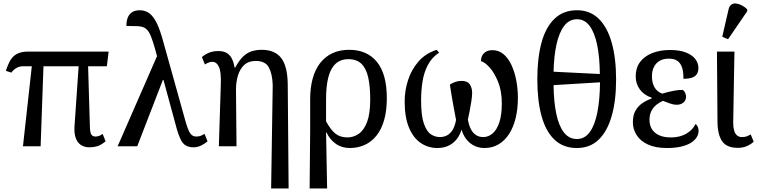

<svg xmlns="http://www.w3.org/2000/svg" viewBox="-20 -828 4293 1087"><path d="M44 -417 13 -427Q22 -454 32 -474.5Q42 -495 56 -508.5Q70 -522 90.5 -529Q111 -536 141 -536H595L585 -453H110Q99 -453 87.5 -449.5Q76 -446 65 -438Q54 -430 44 -417ZM110 0 163 -479H227L210 0ZM486 6Q457 6 437 -8Q417 -22 408 -49Q399 -76 402 -116L427 -479H478L489 -109Q490 -75 498 -65Q506 -55 520 -55Q530 -55 539.5 -58Q549 -61 561 -70L578 -28Q551 -6 530.5 0Q510 6 486 6Z M1075 6Q1051 6 1033.5 -3.5Q1016 -13 1004.5 -35Q993 -57 982 -94L873 -495Q858 -553 846.5 -589Q835 -625 824 -644Q813 -663 797.5 -671Q782 -679 757.5 -680Q733 -681 696 -681Q695 -703 701.5 -723.5Q708 -744 725 -757Q742 -770 771 -770Q803 -770 826.5 -752Q850 -734 869 -694Q888 -654 906 -586L1030 -142Q1039 -110 1047.5 -90.5Q1056 -71 1066.5 -63Q1077 -55 1091 -55Q1106 -55 1116 -59Q1126 -63 1138 -70L1155 -28Q1141 -15 1119.5 -4.5Q1098 6 1075 6ZM646 0 875 -524 909 -375H902L757 0Z M1515 239 1524 -346Q1522 -410 1502 -446.5Q1482 -483 1428 -483Q1387 -483 1362.5 -460Q1338 -437 1327 -400Q1316 -363 1316 -320L1319 0H1219L1230 -347Q1233 -421 1219.5 -449.5Q1206 -478 1182 -478Q1173 -478 1163 -474.5Q1153 -471 1140 -463L1123 -505Q1143 -522 1165.5 -530.5Q1188 -539 1216 -539Q1242 -539 1260 -530Q1278 -521 1290 -501Q1302 -481 1308 -446H1312Q1334 -487 1357 -508.5Q1380 -530 1406 -538Q1432 -546 1462 -546Q1536 -546 1572 -499.5Q1608 -453 1609 -350L1614 239Z M1733 239 1736 -93V-267Q1736 -331 1750 -382.5Q1764 -434 1792 -470.5Q1820 -507 1861.5 -526.5Q1903 -546 1957 -546Q2058 -546 2114 -477.5Q2170 -409 2170 -272Q2170 -201 2154.5 -147.5Q2139 -94 2110.5 -59Q2082 -24 2043.5 -7Q2005 10 1961 10Q1915 10 1881 -14Q1847 -38 1828 -79H1826L1832 239ZM1947 -50Q1981 -50 2010.5 -70Q2040 -90 2058 -137Q2076 -184 2076 -265Q2076 -339 2064.5 -390Q2053 -441 2026 -467Q1999 -493 1953 -493Q1908 -493 1880 -467Q1852 -441 1839 -391Q1826 -341 1826 -268V-141Q1852 -93 1879 -71.5Q1906 -50 1947 -50Z M2456 10Q2404 10 2362 -18.5Q2320 -47 2295.5 -105.5Q2271 -164 2271 -254Q2271 -315 2290 -374Q2309 -433 2348.5 -479Q2388 -525 2452 -546L2466 -530Q2424 -502 2402 -459.5Q2380 -417 2372 -366Q2364 -315 2364 -260Q2364 -174 2379.5 -129Q2395 -84 2419 -68Q2443 -52 2470 -52Q2492 -52 2510 -61Q2528 -70 2541.5 -91Q2555 -112 2562 -149Q2556 -179 2549.5 -214.5Q2543 -250 2537 -285.5Q2531 -321 2527 -349Q2540 -358 2557 -364Q2574 -370 2592 -370Q2627 -370 2640 -350Q2653 -330 2653 -302Q2653 -284 2648.5 -254Q2644 -224 2638 -195Q2632 -166 2629 -151Q2635 -117 2646.5 -95.5Q2658 -74 2675.5 -63Q2693 -52 2716 -52Q2746 -52 2770 -73.5Q2794 -95 2807.5 -137Q2821 -179 2821 -242Q2821 -313 2800 -364.5Q2779 -416 2752 -446Q2725 -476 2703 -482Q2703 -511 2720.5 -527.5Q2738 -544 2768 -544Q2804 -544 2831 -521Q2858 -498 2876 -459Q2894 -420 2903 -372Q2912 -324 2912 -274Q2912 -210 2899 -158Q2886 -106 2861.5 -68.5Q2837 -31 2802 -10.5Q2767 10 2723 10Q2685 10 2655.5 -8Q2626 -26 2608.5 -57Q2591 -88 2587 -127L2600 -126Q2594 -84 2575 -53.5Q2556 -23 2526 -6.5Q2496 10 2456 10Z M3246 10Q3169 10 3119.5 -37Q3070 -84 3046 -171Q3022 -258 3022 -379Q3022 -500 3046 -587.5Q3070 -675 3120 -722.5Q3170 -770 3247 -770Q3320 -770 3369 -722.5Q3418 -675 3443 -587Q3468 -499 3468 -378Q3468 -258 3443 -171Q3418 -84 3369 -37Q3320 10 3246 10ZM3246 -41Q3290 -41 3318.5 -79.5Q3347 -118 3361.5 -190Q3376 -262 3377 -362L3114 -346Q3115 -254 3129 -185.5Q3143 -117 3172 -79Q3201 -41 3246 -41ZM3376 -409Q3375 -506 3360.5 -575Q3346 -644 3318 -681.5Q3290 -719 3247 -719Q3203 -719 3174.5 -682Q3146 -645 3131 -578.5Q3116 -512 3114 -422Z M3756 10Q3691 10 3648 -10Q3605 -30 3584 -63.5Q3563 -97 3563 -136Q3563 -176 3578 -202Q3593 -228 3617.5 -244.5Q3642 -261 3669 -270V-275Q3627 -289 3603 -321Q3579 -353 3579 -396Q3579 -443 3603 -476Q3627 -509 3671.5 -527Q3716 -545 3773 -545Q3828 -545 3864 -530.5Q3900 -516 3917 -493Q3934 -470 3934 -444Q3934 -424 3926 -410Q3918 -396 3899.5 -389Q3881 -382 3849 -382Q3850 -417 3842.5 -442.5Q3835 -468 3817 -482Q3799 -496 3767 -496Q3735 -496 3713.5 -483Q3692 -470 3681.5 -447.5Q3671 -425 3671 -397Q3671 -371 3678 -350.5Q3685 -330 3699 -316.5Q3713 -303 3730 -298Q3762 -308 3794 -314Q3826 -320 3846 -319Q3855 -312 3859.5 -301.5Q3864 -291 3864 -280Q3864 -259 3848 -246.5Q3832 -234 3808 -235Q3795 -235 3775 -241.5Q3755 -248 3733 -257Q3714 -249 3696.5 -235Q3679 -221 3668 -200Q3657 -179 3657 -150Q3657 -120 3670 -98Q3683 -76 3710 -63Q3737 -50 3777 -50Q3810 -50 3836.5 -58.5Q3863 -67 3884 -84Q3905 -101 3918 -126Q3925 -121 3930 -111Q3935 -101 3935 -87Q3935 -68 3924 -50.5Q3913 -33 3891.5 -19.5Q3870 -6 3836 2Q3802 10 3756 10Z M4157 9Q4095 9 4069 -27.5Q4043 -64 4042 -138L4039 -536H4138L4131 -134Q4131 -108 4136 -90Q4141 -72 4152 -62Q4163 -52 4180 -52Q4197 -52 4207.5 -56Q4218 -60 4230 -67L4247 -26Q4233 -12 4210 -1.5Q4187 9 4157 9ZM4102 -606 4069 -620 4105 -776Q4110 -795 4121.5 -802.5Q4133 -810 4148.5 -808Q4164 -806 4180 -797.5Q4196 -789 4210 -776V-764Z"/></svg>

Font: Noto Serif SemiCondensed
Style: Regular
Weight: 400
Width: 4
Designer: Monotype Design Team
Foundry: Monotype Imaging Inc.
Version: Version 2.013